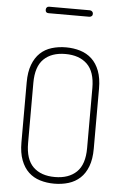

<svg xmlns="http://www.w3.org/2000/svg" viewBox="-62 -985 667 1034"><g transform="rotate(5 271.5 -467.5)"><path d="M271 6Q230 6 194 -5Q158 -16 132 -40.5Q106 -65 91 -104.5Q76 -144 76 -200V-525Q76 -581 91 -620.5Q106 -660 132 -684.5Q158 -709 194 -720Q230 -731 271 -731Q312 -731 348 -720Q384 -709 410.5 -684.5Q437 -660 452 -620.5Q467 -581 467 -525V-200Q467 -144 452 -104.5Q437 -65 410.5 -40.5Q384 -16 348 -5Q312 6 271 6ZM431 -525Q431 -613 388.5 -654Q346 -695 271 -695Q196 -695 154 -654Q112 -613 112 -525V-200Q112 -112 154 -71Q196 -30 271 -30Q346 -30 388.5 -71Q431 -112 431 -200ZM144 -923Q144 -931 148.5 -936Q153 -941 161 -941H381Q388 -941 393.5 -936Q399 -931 399 -923Q399 -915 393.5 -910.5Q388 -906 381 -906H161Q144 -906 144 -923Z"/></g></svg>

Font: AkaAcidDosis
Style: ExtraLight
Weight: 250
Designer: Edgar Tolentino, Pablo Impallari, Igino Marini, Aka-Acid
Foundry: Edgar Tolentino, Pablo Impallari, Igino Marini, Aka-Acid
Version: Version 1.007